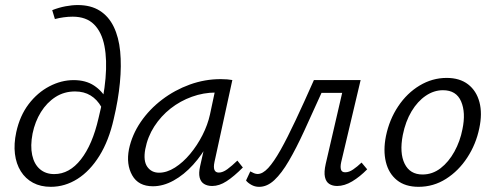

<svg xmlns="http://www.w3.org/2000/svg" viewBox="-20 -731 1958 760"><path d="M181.1 8.5Q140.7 8.5 110.7 -7.6Q80.7 -23.7 62.3 -53.1Q43.9 -82.5 39.1 -122Q34.3 -161.5 44.4 -208.1Q58.5 -272.8 93.4 -318.8Q128.4 -364.7 175.5 -389.3Q222.6 -413.9 271.5 -413.9Q319.6 -413.9 352.4 -392.2Q385.2 -370.5 403.2 -335.5L381.5 -307.2Q364.5 -337.3 338.5 -353.1Q312.6 -369 277 -369Q233.9 -369 199.6 -347Q165.4 -325 142 -287.4Q118.6 -249.7 108.9 -202.3Q99.5 -153.3 107.4 -117.1Q115.2 -81 137.9 -61.5Q160.6 -41.9 194.7 -41.9Q254.8 -41.9 300.4 -100.2Q346 -158.5 369.9 -262.8Q391.3 -347.8 397.7 -421Q404.1 -494.2 393.4 -549.1Q382.7 -604.1 352.1 -634.5Q321.5 -665 267.7 -665Q250.1 -665 232.1 -662.5Q214.2 -660.1 197.3 -655.6L186.7 -690.8Q213.2 -701.2 239.2 -706.1Q265.2 -711 287.7 -711Q339.5 -711 374.9 -688.6Q410.2 -666.3 430.2 -625Q450.2 -583.8 455.7 -527.5Q461.2 -471.2 454.6 -403.3Q448.1 -335.4 430.1 -259.8Q410.9 -174.3 373.5 -114.2Q336.1 -54.1 286.6 -22.8Q237.1 8.5 181.1 8.5Z M585.3 6.3Q527.8 6.3 503.4 -36.9Q478.9 -80.1 490.5 -140.4Q502.5 -197.5 536.8 -247.9Q571.1 -298.3 621.4 -336.5Q671.6 -374.7 731.3 -396.3Q791 -417.8 853.6 -417.8Q868.6 -417.8 879.6 -416.8Q890.5 -415.7 899.7 -414.2L829 -89.9Q820.1 -47.9 846.3 -47.9Q861.6 -47.9 879.8 -61.1Q897.9 -74.4 919.6 -95.3L941.3 -68Q906.1 -32.6 877 -13.7Q848 5.2 819.8 5.2Q800.8 5.2 787.6 -3Q774.5 -11.2 770.2 -28.6Q766 -46 772.2 -73.4L810.2 -243L847.4 -277Q834.6 -220.5 807.6 -169.6Q780.5 -118.6 744.4 -78.9Q708.3 -39.1 667.2 -16.4Q626.1 6.3 585.3 6.3ZM609.6 -47.4Q640.5 -47.4 672.5 -67.7Q704.5 -88 732.5 -121.6Q760.6 -155.3 781.5 -196.2Q802.3 -237.2 811.2 -278L834.8 -388.8L867.5 -362.2Q860.8 -363.7 851.8 -364.2Q842.8 -364.7 834.3 -364.7Q785.5 -364.7 739.5 -348Q693.5 -331.4 655.3 -301.5Q617.2 -271.5 590.7 -230.5Q564.3 -189.5 555 -140.4Q546.6 -94.2 563 -70.8Q579.5 -47.4 609.6 -47.4Z M1005.7 8.6Q988.9 8.6 974.7 0.5Q960.5 -7.5 953.9 -16.6L970.7 -52.6Q977.9 -48.4 985.5 -45.3Q993 -42.3 999.7 -42.3Q1019.7 -42.3 1041.8 -66.1Q1063.8 -90 1090.5 -137.3Q1117.1 -184.6 1149.7 -254Q1182.4 -323.3 1222.6 -414.2H1371.9L1361.2 -363.3H1252.6Q1215.6 -280.9 1184 -212.4Q1152.5 -143.9 1123.6 -94.5Q1094.8 -45 1066.1 -18.2Q1037.5 8.6 1005.7 8.6ZM1314.4 5.2Q1296.3 5.2 1283.3 -3Q1270.4 -11.3 1266.2 -30.5Q1262 -49.6 1269.3 -82.3L1346.2 -414.2H1407.5L1330.5 -89Q1326.5 -70.5 1329.7 -59.8Q1332.9 -49 1346.5 -49Q1361.7 -49 1378 -60.3Q1394.4 -71.5 1411.2 -87.5L1433.4 -60.8Q1404.8 -31.5 1374.2 -13.1Q1343.6 5.2 1314.4 5.2Z M1636.9 8.5Q1583.9 8.5 1551.2 -17.9Q1518.5 -44.3 1507.4 -89.9Q1496.3 -135.5 1507.7 -192.4Q1521.2 -257.8 1556.1 -310.1Q1591 -362.5 1641.1 -392.5Q1691.3 -422.6 1748 -422.6Q1799.8 -422.6 1832.9 -397.1Q1865.9 -371.5 1877.8 -326.7Q1889.7 -281.9 1877.2 -223.3Q1864.2 -160.2 1829.7 -107.4Q1795.3 -54.6 1745.6 -23.1Q1696 8.5 1636.9 8.5ZM1652.5 -40.3Q1691.8 -40.3 1724 -65.1Q1756.1 -89.9 1778.7 -130.9Q1801.3 -171.9 1810.5 -219.5Q1824.3 -285.3 1805.2 -329.6Q1786.1 -373.9 1733.4 -373.9Q1697.6 -373.9 1665.2 -351.9Q1632.8 -329.9 1609 -290.2Q1585.2 -250.5 1574.4 -196.7Q1560.7 -125.5 1581.7 -82.9Q1602.7 -40.3 1652.5 -40.3Z"/></svg>

Font: Ysabeau
Style: Bold Italic
Weight: 700
Italic angle: -12°
Designer: Christian Thalmann (Catharsis Fonts)
Version: Version 2.002